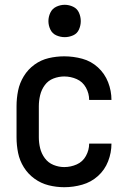

<svg xmlns="http://www.w3.org/2000/svg" viewBox="-20 -773 540 801"><path d="M250 -618Q268 -618 285 -625.5Q302 -633 309.5 -650Q317 -667 317 -685Q317 -703 309.5 -720Q302 -737 285 -745Q268 -753 250 -753Q232 -753 215 -745Q198 -737 190 -720Q182 -703 182 -685Q182 -667 190 -650Q198 -633 215 -625.5Q232 -618 250 -618ZM248 8Q286 8 323 -2.5Q360 -13 388.5 -38.5Q417 -64 431 -100Q445 -136 445 -174H352Q352 -147 338.5 -122.5Q325 -98 300 -87Q275 -76 248 -76Q225 -76 203 -85Q181 -94 167 -113Q153 -132 147.5 -154.5Q142 -177 142 -200V-330Q142 -353 147.5 -376Q153 -399 167 -418Q181 -437 203 -445.5Q225 -454 248 -454Q275 -454 300 -443Q325 -432 338.5 -407.5Q352 -383 352 -356H445Q445 -394 431 -430Q417 -466 388.5 -492Q360 -518 323 -528Q286 -538 248 -538Q215 -538 183 -530.5Q151 -523 124 -503.5Q97 -484 79.5 -455.5Q62 -427 55.5 -395Q49 -363 49 -330V-200Q49 -167 55.5 -135Q62 -103 79.5 -75Q97 -47 124 -27.5Q151 -8 183 0Q215 8 248 8Z"/></svg>

Font: Iosevka SS08 Medium
Style: Regular
Weight: 500
Monospace: yes
Designer: Belleve Invis
Foundry: Belleve Invis
Version: Version 3.4.3; ttfautohint (v1.8.3)